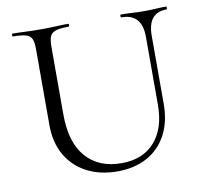

<svg xmlns="http://www.w3.org/2000/svg" viewBox="-73 -704 845 796"><g transform="rotate(-10 349.0 -306.0)"><path d="M571.8 -515.4Q571.8 -564.4 550.5 -588.7Q529.2 -613 485.2 -613Q482.4 -613 482.4 -619Q482.4 -625 485.2 -625Q507.8 -625 531.9 -623.5Q556 -622 584.6 -622Q608.4 -622 632.4 -623.5Q656.4 -625 676 -625Q678 -625 678 -619Q678 -613 676 -613Q636 -613 616.1 -588.7Q596.2 -564.4 596.2 -515.4V-231Q596.2 -153.6 566.8 -99.1Q537.4 -44.6 484.2 -15.7Q431 13.2 360 13.2Q286.2 13.2 230.7 -16Q175.2 -45.2 144.7 -98.5Q114.2 -151.8 114.2 -224.2V-544Q114.2 -573 108 -587.5Q101.8 -602 83.5 -607.5Q65.2 -613 28.8 -613Q26.6 -613 26.6 -619Q26.6 -625 28.8 -625Q53.2 -625 82.8 -623.5Q112.4 -622 146 -622Q180.8 -622 210.8 -623.5Q240.8 -625 263.4 -625Q266.4 -625 266.4 -619Q266.4 -613 263.4 -613Q227 -613 208.8 -607Q190.6 -601 184.7 -586Q178.8 -571 178.8 -542V-259.2Q178.8 -140.2 232.6 -78.8Q286.4 -17.4 382 -17.4Q472.2 -17.4 522 -73.9Q571.8 -130.4 571.8 -230Z"/></g></svg>

Font: Cormorant Garamond Light
Style: Regular
Weight: 300
Designer: Christian Thalmann (Catharsis Fonts)
Foundry: Catharsis Fonts
Version: Version 4.001